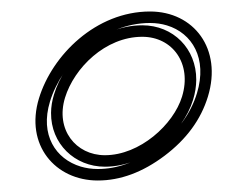

<svg xmlns="http://www.w3.org/2000/svg" viewBox="-20 -686 430 334"><path d="M47.8 -515C23 -433.8 76.2 -372 150.1 -372C189.4 -372 228.1 -386.3 266.2 -415C304.3 -443.7 329.5 -478 341.7 -518C367.1 -601.1 317.1 -666 241 -666C147.1 -666 70.8 -590.3 47.8 -515ZM227.5 -622C280 -622 314.3 -575.6 296.7 -518C281.8 -469.2 223.2 -416 162.5 -416C111.9 -416 76.2 -460.6 93.1 -516C108.9 -567.6 163.1 -622 227.5 -622ZM66.9 -509.2C87.8 -577.6 158.1 -646 241 -646C251.6 -646 261.5 -644.5 270.4 -641.8C314.3 -628.5 341.1 -584.4 322.6 -523.8C311.7 -488.3 289.5 -457.6 254.2 -431C218.7 -404.3 184.4 -392 150.1 -392C139.5 -392 129.6 -393.5 120.5 -396.2C76.7 -409.4 49.3 -451.4 66.9 -509.2ZM227.5 -642C151.8 -642 91.8 -580.3 74 -521.8C70.6 -510.9 68.9 -500.2 68.8 -489.7C68.3 -436.1 109.8 -396 162.5 -396C234 -396 298.5 -455.4 315.8 -512.2C319.5 -524.1 321.3 -535.8 321.4 -547.2C321.7 -601 281.5 -642 227.5 -642Z"/></svg>

Font: Din Kursivschrift
Style: EngGhost
Weight: 400
Version: Version 1.089